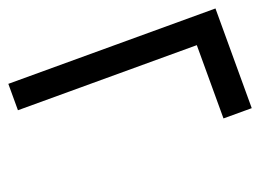

<svg xmlns="http://www.w3.org/2000/svg" viewBox="-60 -451 788 581"><g transform="rotate(-20 333.5 -160.5)"><path d="M576 0V-236H0V-321H667V0Z"/></g></svg>

Font: Junicode
Style: Bold
Weight: 700
Designer: Peter S. Baker
Version: Version 2.100; ttfautohint (v1.8.4)